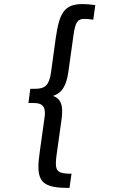

<svg xmlns="http://www.w3.org/2000/svg" viewBox="-20 -806 560 945"><path d="M176 -61C172 -32 169 -7 169 14C169 98 208 119 322 119L332 49C273 49 255 40 255 -1C255 -12 256 -25 258 -40L283 -219C285 -234 286 -246 286 -258C286 -300 272 -323 241 -334C283 -347 306 -381 316 -449L342 -635C351 -696 361 -713 396 -713C407 -713 421 -712 439 -709L449 -781C425 -784 405 -786 387 -786C297 -786 272 -744 254 -616L231 -449C222 -387 202 -369 154 -369H129L120 -299H145C184 -299 201 -286 201 -249C201 -240 200 -230 198 -219Z"/></svg>

Font: Ropa Sans
Style: Italic
Weight: 400
Designer: Botio Nikoltchev
Foundry: Botjo Nikoltchev
Version: Version 1.002